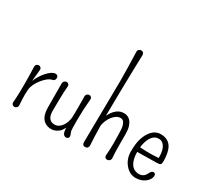

<svg xmlns="http://www.w3.org/2000/svg" viewBox="-156 -1166 1651 1481"><g transform="rotate(30 669.0 -425.5)"><path d="M265.1 -352.1Q265.1 -325.7 238.8 -321.8Q206.5 -315.4 166 -266.6Q122.6 -213.9 117.2 -162.6Q115.2 -140.1 115.2 -121.6Q115.2 -77.1 119.1 -28.3Q120.1 -12.2 111.1 -3.9Q102.1 4.4 91.6 4.4Q81.1 4.4 73.2 -3.2Q65.4 -10.7 66.9 -26.1Q68.4 -41.5 69.3 -61.8Q70.3 -82 71.3 -104.5Q72.3 -142.6 72.3 -189.5Q72.3 -268.6 70.3 -306.9Q68.4 -345.2 70.8 -351.1Q73.2 -356.9 77.1 -360.4Q85.4 -368.2 95.5 -368.2Q105.5 -368.2 113.5 -360.8Q121.6 -353.5 120.8 -342Q120.1 -330.6 118.9 -319.6Q117.7 -308.6 116.2 -292.5Q113.3 -266.6 110.8 -237.3Q130.9 -287.6 168 -330.1Q209.5 -376.5 240.2 -376.5Q253.4 -376.5 259.3 -369.1Q265.1 -361.8 265.1 -352.1Z M363.3 -119.1Q363.3 -32.2 428.2 -32.2Q465.3 -32.2 491.7 -69.3Q515.1 -102.5 519.5 -148.4Q521 -191.4 521 -227.5Q521 -279.3 520 -332Q519 -348.1 528.3 -356.4Q537.6 -364.7 547.6 -364.7Q557.6 -364.7 565.4 -357.2Q573.2 -349.6 571.3 -335Q562.5 -240.7 562.5 -153.1Q562.5 -65.4 564.9 -55.2Q567.4 -44.9 570.8 -38.1Q578.6 -20.5 578.6 -12.5Q578.6 -4.4 572.5 2.7Q566.4 9.8 555.7 9.8Q519 9.8 520 -57.1Q503.4 -26.9 489.3 -15.1Q440.9 24.9 383.3 3.9Q318.8 -20.5 318.8 -123.5Q318.8 -177.2 318.1 -229.5Q317.4 -281.7 317.9 -332Q318.4 -348.1 326.9 -356.2Q335.4 -364.3 345.5 -364.3Q355.5 -364.3 363.8 -356.9Q372.1 -349.6 369.9 -332Q367.7 -314.5 366.5 -286.1Q365.2 -257.8 364.7 -228Q363.3 -178.2 363.3 -119.1Z M738.3 -289.6Q781.7 -377 850.1 -377Q911.6 -377 933.1 -304.7Q940.4 -279.3 940.4 -242.2V-163.1Q940.4 -75.2 944.3 -32.2Q945.3 -16.6 935.8 -8.3Q926.3 0 915.5 0Q904.8 0 897 -7.3Q889.2 -14.6 892.1 -41.5Q896 -83 896 -132.3Q896 -181.6 895 -201.9Q894 -222.2 893.3 -252Q892.6 -281.7 881.3 -306.6Q870.1 -331.5 847.9 -331.5Q825.7 -331.5 808.3 -319.8Q791 -308.1 776.9 -290Q748 -251.5 740.7 -203.1Q742.7 -86.4 747.1 -32.2Q748 -16.6 739.7 -8.3Q731.4 0 718.3 0Q693.4 0 693.4 -30.3L700.2 -572.3Q700.2 -676.3 694.8 -832Q693.8 -847.7 703.4 -855.2Q712.9 -862.8 723.6 -862.8Q734.4 -862.8 741.9 -855.2Q749.5 -847.7 748.8 -828.6Q748 -809.6 747.1 -773.2Q746.1 -736.8 744.9 -690.9Q743.7 -645 742.7 -592.3Q741.7 -539.6 740.7 -484.4Q739.7 -429.2 739.3 -374Q738.8 -330.6 738.3 -289.6Z M1253.9 -210.9Q1254.9 -295.9 1218.3 -327.1Q1203.6 -340.3 1182.6 -340.3Q1161.6 -340.3 1147.9 -332.5Q1134.3 -324.7 1123.8 -311.5Q1113.3 -298.3 1106.2 -281.5Q1099.1 -264.6 1094.7 -247.1Q1090.3 -228.5 1088.4 -210.4L1155.3 -207.5Q1220.7 -207.5 1253.9 -210.9ZM1086.4 -168.5Q1087.4 -101.1 1110.8 -65.4Q1136.2 -27.3 1182.6 -27.3Q1225.1 -27.3 1244.6 -69.3Q1256.8 -96.7 1274.9 -96.7Q1283.2 -96.7 1288.8 -91.3Q1294.4 -85.9 1293.9 -72.5Q1293.5 -59.1 1284.4 -43.5Q1275.4 -27.8 1259.3 -15.6Q1224.1 11.7 1174.8 11.7Q1121.6 11.7 1083 -33.7Q1042.5 -81.5 1042.5 -147.5Q1042.5 -213.4 1054 -254.6Q1065.4 -295.9 1084.5 -323.2Q1121.6 -378.4 1177.2 -378.4Q1248.5 -378.4 1277.3 -322.3Q1297.4 -283.2 1298.8 -207.5Q1299.3 -186 1292 -178.7Q1284.7 -171.4 1262.2 -171.4Z"/></g></svg>

Font: Pompiere
Style: Regular
Weight: 400
Designer: Karolina Lach
Foundry: Sorkin Type Co.
Version: Version 1.002